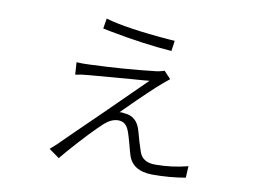

<svg xmlns="http://www.w3.org/2000/svg" viewBox="-73 -732 1146 871"><g transform="rotate(10 500.0 -296.5)"><path d="M351.6 -627Q448.2 -598.6 645.5 -583Q662.1 -582 672.9 -581.1L666 -533.2Q540 -542 377 -573.2Q358.4 -577.1 343.8 -580.1ZM682.6 -406.2Q675.8 -401.4 654.3 -382.8Q605.5 -341.8 497.1 -233.4Q488.3 -224.6 482.4 -218.8Q494.1 -220.7 504.9 -217.8Q563.5 -214.8 581.1 -150.4Q593.8 -101.6 609.4 -56.6Q625 -12.7 682.6 -12.7Q758.8 -12.7 830.1 -31.2Q832 -32.2 833 -32.2L830.1 21.5Q759.8 34.2 677.7 34.2Q585 33.2 564.5 -37.1Q560.5 -48.8 551.8 -83Q541 -122.1 537.1 -132.8Q524.4 -171.9 501 -178.7Q492.2 -181.6 482.4 -181.6Q452.1 -180.7 421.9 -154.3Q368.2 -105.5 278.3 -2.9Q258.8 19.5 247.1 34.2L199.2 0Q205.1 -4.9 227.5 -25.4Q270.5 -68.4 408.2 -202.1Q547.9 -338.9 591.8 -382.8Q582 -381.8 566.4 -380.4Q550.8 -378.9 534.7 -377.9Q518.6 -377 494.6 -375Q470.7 -373 454.1 -371.6Q437.5 -370.1 411.6 -368.2Q385.7 -366.2 375 -365.2Q364.3 -364.3 341.8 -362.3L318.4 -360.4Q279.3 -357.4 254.9 -351.6L251 -408.2Q277.3 -406.2 314.5 -408.2Q467.8 -414.1 604.5 -429.7Q614.3 -430.7 621.1 -431.6Q640.6 -435.5 651.4 -439.5Z"/></g></svg>

Font: Taipei Sans TC Beta Light
Style: Regular
Weight: 300
Designer: JT Foundry
Foundry: JT Foundry
Version: Version 1.000